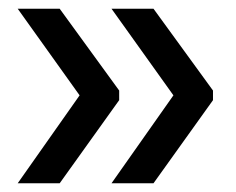

<svg xmlns="http://www.w3.org/2000/svg" viewBox="-20 -463 540 439"><path d="M20.5 -443 162 -245 20.5 -44H116.5L252.5 -234V-256L116.5 -443ZM235 -443 376.5 -245 235 -44H331L467 -234V-256L331 -443Z"/></svg>

Font: Anek Malayalam Medium
Style: Regular
Weight: 500
Designer: Maithili Shingre (Malayalam) & Yesha Goshar (Latin)
Foundry: Ek Type
Version: Version 1.003